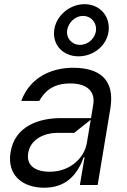

<svg xmlns="http://www.w3.org/2000/svg" viewBox="-20 -872 600 905"><path d="M350.1 -606.5C422.6 -606.5 485.1 -659.1 492.2 -727.3C499.3 -795.5 451 -852.3 378.6 -852.3C306.1 -852.3 242.2 -795.5 235.1 -727.3C228 -659.1 277.7 -606.5 350.1 -606.5ZM357.2 -660.5C317.5 -660.5 291.9 -693.2 296.2 -727.3C300.4 -762.8 331.7 -796.9 371.4 -796.9C411.2 -796.9 436.8 -762.8 432.5 -727.3C428.3 -693.2 397 -660.5 357.2 -660.5ZM188.2 12.8C283 12.8 341.3 -38.4 374.3 -130.7H378.6L356.5 0H440.3L500 -359.4C523.4 -500.7 445.7 -552.6 323.9 -552.6C229.8 -552.6 122.9 -512.4 80.3 -396.3H164.8C190 -438.9 225.9 -478.7 311.8 -478.7C394.2 -478.7 429 -437.5 419.7 -380.7L409.1 -315.3H268.5C165.8 -315.3 50.4 -279.8 29.8 -154.8C12.1 -48.3 84.2 12.8 188.2 12.8ZM213.8 -62.5C146.3 -62.5 103 -92.3 112.9 -150.6C123.2 -214.5 186.1 -245.7 252.1 -245.7H329.5L407.7 -307.5L389.2 -197.4C377.8 -129.3 312.5 -62.5 213.8 -62.5Z"/></svg>

Font: Riot Sans 2.0
Style: Italic
Weight: 400
Italic angle: -9.39999°
Designer: Rasmus Andersson
Foundry: rsms
Version: Version 3.006;hotconv 1.0.109;makeotfexe 2.5.65596